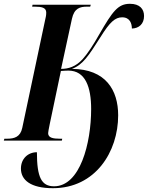

<svg xmlns="http://www.w3.org/2000/svg" viewBox="-43 -739 777 1009"><path d="M235 250C458 250 578 59 578 -133C578 -265 513 -376 335 -377C393 -399 422 -445 485 -544C534 -623 562 -648 599 -648C640 -648 650 -615 650 -589C688 -590 714 -614 714 -655C714 -692 691 -719 640 -719C577 -719 549 -680 479 -559C448 -504 418 -458 392 -429C355 -388 316 -377 278 -377L335 -640C347 -696 378 -704 414 -704H431L434 -714H128L126 -704H140C176 -704 200 -699 200 -673C200 -667 200 -658 195 -638L74 -67C64 -19 32 -10 -6 -10H-20L-23 0H282L284 -10H272C238 -10 210 -14 210 -39C210 -46 213 -59 218 -85L277 -366C293 -367 303 -368 316 -368C406 -368 436 -281 436 -166C436 14 378 240 241 240C175 240 151 193 151 61C104 61 67 95 67 147C67 207 118 250 235 250Z"/></svg>

Font: Noto Serif Display Condensed
Style: Bold Italic
Weight: 700
Width: 3
Italic angle: -12°
Designer: Monotype Design Team
Foundry: Monotype Imaging Inc.
Version: Version 2.009